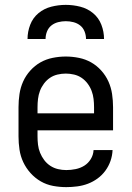

<svg xmlns="http://www.w3.org/2000/svg" viewBox="-20 -760 540 788"><path d="M252 8Q225 8 198 3Q171 -2 147.5 -15.5Q124 -29 105.5 -49.5Q87 -70 75.5 -94.5Q64 -119 60 -146Q56 -173 56 -200V-320Q56 -347 60 -374Q64 -401 75 -425.5Q86 -450 104.5 -470.5Q123 -491 146 -504Q169 -517 196 -522.5Q223 -528 250 -528Q277 -528 304 -522.5Q331 -517 354 -504Q377 -491 395.5 -470.5Q414 -450 425 -425.5Q436 -401 440 -374Q444 -347 444 -320V-225H134V-200Q134 -183 136 -166Q138 -149 144.5 -133Q151 -117 161.5 -103Q172 -89 186.5 -79.5Q201 -70 218 -66Q235 -62 252 -62Q271 -62 290.5 -66Q310 -70 326 -80Q342 -90 352.5 -107Q363 -124 364 -144H442Q441 -121 433.5 -99.5Q426 -78 412.5 -59.5Q399 -41 380.5 -27.5Q362 -14 341 -6Q320 2 297 5Q274 8 252 8ZM366 -295V-320Q366 -337 364 -354Q362 -371 356 -387Q350 -403 339.5 -417Q329 -431 315 -440.5Q301 -450 284 -454Q267 -458 250 -458Q233 -458 216 -454Q199 -450 185 -440.5Q171 -431 160.5 -417Q150 -403 144 -387Q138 -371 136 -354Q134 -337 134 -320V-295ZM93 -600Q93 -630 104 -658.5Q115 -687 138 -706Q161 -725 190.5 -732.5Q220 -740 250 -740Q280 -740 309.5 -732.5Q339 -725 362 -706Q385 -687 396 -658.5Q407 -630 407 -600H333Q333 -616 327 -631Q321 -646 309 -655.5Q297 -665 281.5 -669Q266 -673 250 -673Q234 -673 218.5 -669Q203 -665 191 -655.5Q179 -646 173 -631Q167 -616 167 -600Z"/></svg>

Font: Iosevka Algr
Style: Regular
Weight: 400
Monospace: yes
Designer: Belleve Invis
Foundry: Belleve Invis
Version: Version 26.0.2; ttfautohint (v1.8.3)